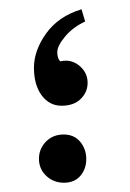

<svg xmlns="http://www.w3.org/2000/svg" viewBox="-20 -394 281 414"><path d="M155.8 -374 163.6 -347.7Q136.7 -335 120.1 -314.9Q103.5 -294.9 103.5 -281.5Q103.5 -268.1 109.9 -261.7Q116.2 -263.2 121.6 -263.2Q140.1 -263.2 154.5 -249.3Q168.9 -235.4 168.9 -215.3Q168.9 -195.3 154.1 -180.7Q139.2 -166 112.8 -166Q86.4 -166 69.8 -188.5Q53.2 -210.9 53.2 -248Q53.2 -285.2 79.6 -322Q106 -358.9 155.8 -374ZM117.9 0Q95.2 0 79.6 -14.9Q64 -29.8 64 -51.5Q64 -73.2 79.1 -88.6Q94.2 -104 117.2 -104Q140.1 -104 153.1 -88.1Q166 -72.3 166 -51Q166 -29.8 153.3 -14.9Q140.6 0 117.9 0Z"/></svg>

Font: Farbod
Style: Regular
Weight: 400
Designer: Mohammad Saleh Souzanchi
Foundry: http://font-store.ir
Version: Version:3.2.5;RFB:1.2.5;Building:2016-06-12 13:21:07.028780